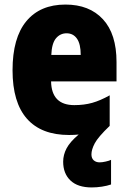

<svg xmlns="http://www.w3.org/2000/svg" viewBox="-20 -582 563 842"><path d="M381 95Q381 112 391 121Q401 130 417 130Q428 130 443.5 126.5Q459 123 467 119V227Q450 233 427 236.5Q404 240 382 240Q321 240 289 209.5Q257 179 257 127Q257 97 272 68.5Q287 40 325 8Q305 10 283 10Q161 10 98 -61.5Q35 -133 35 -274Q35 -416 95.5 -489Q156 -562 267 -562Q372 -562 431.5 -497.5Q491 -433 491 -310V-225H204Q206 -121 306 -121Q349 -121 384.5 -131Q420 -141 461 -164V-30Q410 19 395.5 46.5Q381 74 381 95ZM272 -436Q244 -436 225.5 -414Q207 -392 205 -341H334Q334 -389 317.5 -412.5Q301 -436 272 -436Z"/></svg>

Font: Noto Sans Thai Cond Blk
Style: Regular
Weight: 900
Width: 3
Designer: Monotype Design Team
Foundry: Monotype Imaging Inc.
Version: Version 2.002; ttfautohint (v1.8.4.7-5d5b)